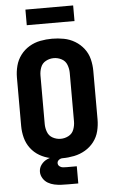

<svg xmlns="http://www.w3.org/2000/svg" viewBox="-69 -984 714 1202"><g transform="rotate(-5 288.0 -382.5)"><path d="M288 8Q325 8 362 0.5Q399 -7 431.5 -26Q464 -45 487 -75Q510 -105 519 -141.5Q528 -178 528 -215V-520Q528 -557 519 -593.5Q510 -630 487 -660Q464 -690 431.5 -709.5Q399 -729 362 -736Q325 -743 288 -743Q251 -743 214 -736Q177 -729 144.5 -709.5Q112 -690 89.5 -660Q67 -630 57.5 -593.5Q48 -557 48 -520V-215Q48 -178 57.5 -141.5Q67 -105 89.5 -75Q112 -45 144.5 -26Q177 -7 214 0.5Q251 8 288 8ZM288 -114Q262 -114 238.5 -126.5Q215 -139 205.5 -164Q196 -189 196 -215V-520Q196 -546 205.5 -571Q215 -596 238.5 -608.5Q262 -621 288 -621Q314 -621 337.5 -608.5Q361 -596 370.5 -571Q380 -546 380 -520V-215Q380 -189 370.5 -164Q361 -139 337.5 -126.5Q314 -114 288 -114ZM310 174H311Q311 174 311 174Q311 174 312 174H373V66H313Q312 66 311 66Q310 66 309 66Q298 66 286 65Q274 64 264.5 56Q255 48 255 36Q255 24 265.5 16Q276 8 288 8V-9Q264 -9 239.5 -6.5Q215 -4 192.5 6Q170 16 155 36Q140 56 140 81Q140 102 152 121.5Q164 141 183 152Q202 163 223.5 167.5Q245 172 266.5 173Q288 174 310 174ZM138 -841H438V-939H138Z"/></g></svg>

Font: Iosevka Sparkle Heavy
Style: Regular
Weight: 900
Designer: Belleve Invis
Foundry: Belleve Invis
Version: Version 4.5.0; ttfautohint (v1.8.3)